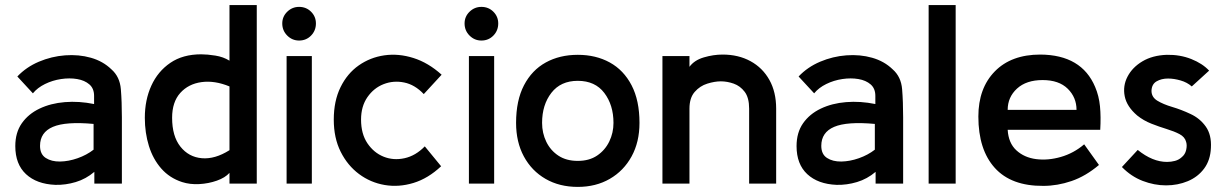

<svg xmlns="http://www.w3.org/2000/svg" viewBox="-20 -720 4810 753"><path d="M197 5Q124 2 82 -37Q40 -76 40 -147Q40 -200 65.5 -236.5Q91 -273 135 -294Q179 -315 234.5 -319.5Q290 -324 349 -312V-344Q349 -373 330.5 -389Q312 -405 282.5 -410Q253 -415 219.5 -410Q186 -405 156.5 -390.5Q127 -376 109 -354L48 -420Q83 -457 132.5 -478Q182 -499 235.5 -503Q289 -507 336.5 -493.5Q384 -480 417 -448Q450 -419 454 -370Q458 -321 458 -260V0H350V-46Q317 -18 277 -6Q237 6 197 5ZM347 -133V-234Q238 -244 187.5 -222.5Q137 -201 137 -148Q137 -115 159.5 -100.5Q182 -86 215.5 -86.5Q249 -87 284.5 -99.5Q320 -112 347 -133Z M694 -6Q645 -22 612.5 -59Q580 -96 564 -147.5Q548 -199 548 -258Q548 -328 573.5 -384Q599 -440 648 -473.5Q697 -507 769 -507Q793 -507 824.5 -502Q856 -497 880 -482V-700H987V0H880V-42Q863 -23 830.5 -11.5Q798 0 761.5 2Q725 4 694 -6ZM880 -131V-381Q822 -405 770.5 -398Q719 -391 687 -355.5Q655 -320 655 -258Q655 -186 687.5 -145Q720 -104 771.5 -99.5Q823 -95 880 -131Z M1153 -561Q1126 -561 1106.5 -580.5Q1087 -600 1087 -628Q1087 -655 1106.5 -674Q1126 -693 1153 -693Q1181 -693 1200 -674Q1219 -655 1219 -628Q1219 -600 1200 -580.5Q1181 -561 1153 -561ZM1203 0H1104V-500H1203Z M1710 -68Q1659 -20 1601.5 -2.5Q1544 15 1488.5 5.5Q1433 -4 1388 -37.5Q1343 -71 1316 -125Q1289 -179 1289 -251Q1289 -324 1315.5 -378Q1342 -432 1387 -463.5Q1432 -495 1487.5 -503Q1543 -511 1601.5 -492.5Q1660 -474 1712 -427L1642 -351Q1607 -388 1565 -396.5Q1523 -405 1484.5 -390Q1446 -375 1421 -339Q1396 -303 1396 -251Q1396 -195 1421 -158Q1446 -121 1484.5 -105.5Q1523 -90 1566.5 -99.5Q1610 -109 1646 -146Z M1868 -561Q1841 -561 1821.5 -580.5Q1802 -600 1802 -628Q1802 -655 1821.5 -674Q1841 -693 1868 -693Q1896 -693 1915 -674Q1934 -655 1934 -628Q1934 -600 1915 -580.5Q1896 -561 1868 -561ZM1918 0H1819V-500H1918Z M2246 13Q2174 13 2119.5 -18.5Q2065 -50 2034.5 -106.5Q2004 -163 2004 -238Q2004 -326 2035 -385.5Q2066 -445 2120.5 -475Q2175 -505 2246 -505Q2317 -505 2371.5 -475Q2426 -445 2457 -385.5Q2488 -326 2488 -238Q2488 -163 2457 -106.5Q2426 -50 2371.5 -18.5Q2317 13 2246 13ZM2246 -89Q2291 -89 2322 -110Q2353 -131 2369.5 -165Q2386 -199 2386 -238Q2386 -308 2350 -355.5Q2314 -403 2246 -403Q2179 -403 2142.5 -356Q2106 -309 2106 -238Q2106 -198 2122.5 -164Q2139 -130 2170 -109.5Q2201 -89 2246 -89Z M3024 0H2918V-294Q2918 -337 2900.5 -360Q2883 -383 2857.5 -392Q2832 -401 2807 -401Q2783 -401 2754 -392Q2725 -383 2704.5 -359.5Q2684 -336 2684 -294V0H2578V-500H2684V-458Q2703 -484 2740.5 -495Q2778 -506 2814 -506Q2876 -506 2923.5 -480Q2971 -454 2997.5 -406.5Q3024 -359 3024 -294Z M3261 5Q3188 2 3146 -37Q3104 -76 3104 -147Q3104 -200 3129.5 -236.5Q3155 -273 3199 -294Q3243 -315 3298.5 -319.5Q3354 -324 3413 -312V-344Q3413 -373 3394.5 -389Q3376 -405 3346.5 -410Q3317 -415 3283.5 -410Q3250 -405 3220.5 -390.5Q3191 -376 3173 -354L3112 -420Q3147 -457 3196.5 -478Q3246 -499 3299.5 -503Q3353 -507 3400.5 -493.5Q3448 -480 3481 -448Q3514 -419 3518 -370Q3522 -321 3522 -260V0H3414V-46Q3381 -18 3341 -6Q3301 6 3261 5ZM3411 -133V-234Q3302 -244 3251.5 -222.5Q3201 -201 3201 -148Q3201 -115 3223.5 -100.5Q3246 -86 3279.5 -86.5Q3313 -87 3348.5 -99.5Q3384 -112 3411 -133Z M3728 0H3622V-700H3728Z M4295 -211H3932Q3935 -159 3966 -130.5Q3997 -102 4043.5 -96Q4090 -90 4140.5 -104.5Q4191 -119 4232 -154L4290 -73Q4238 -29 4182.5 -10Q4127 9 4072 9Q3946 10 3881.5 -61.5Q3817 -133 3817 -263Q3817 -374 3881.5 -440Q3946 -506 4060 -506Q4222 -505 4275 -379Q4290 -344 4294 -303Q4298 -262 4295 -211ZM4069 -406Q4005 -406 3968.5 -372.5Q3932 -339 3932 -289H4202Q4202 -338 4167.5 -372Q4133 -406 4069 -406Z M4380 -65 4442 -132Q4500 -85 4557 -85Q4573 -85 4588 -89Q4603 -93 4614 -103Q4628 -114 4632 -132Q4636 -150 4632 -163Q4627 -183 4606 -194Q4585 -205 4555.5 -214Q4526 -223 4495.5 -235Q4465 -247 4440 -267Q4399 -302 4391 -342.5Q4383 -383 4402 -419.5Q4421 -456 4460.5 -479.5Q4500 -503 4556 -505Q4608 -506 4652 -488.5Q4696 -471 4722 -443L4654 -381Q4636 -397 4610 -404.5Q4584 -412 4561 -412Q4535 -412 4516 -401Q4497 -390 4496 -364Q4496 -339 4519 -325Q4542 -311 4577.5 -300.5Q4613 -290 4649 -273Q4686 -256 4709 -223.5Q4732 -191 4729 -140Q4727 -92 4702.5 -59Q4678 -26 4638.5 -9.5Q4599 7 4553 7Q4507 7 4461.5 -10.5Q4416 -28 4380 -65Z"/></svg>

Font: Kulim Park SemiBold
Style: Regular
Weight: 600
Designer: Noponies / Dale Sattler
Foundry: Noponies
Version: Version 1.000; ttfautohint (v1.8.3)